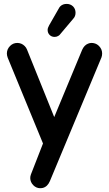

<svg xmlns="http://www.w3.org/2000/svg" viewBox="-20 -735 564 994"><path d="M140.6 206.5Q132.8 187.5 140.1 168L202.6 7.8L20 -436Q15.6 -447.8 15.6 -458Q15.6 -480.5 32.2 -497.1Q47.9 -512.7 69.3 -512.7Q91.8 -512.7 107.9 -496.6Q115.7 -488.8 119.6 -479L260.7 -128.9L405.3 -477.1Q416 -501 435.5 -508.8Q444.3 -512.7 453.4 -512.7Q462.4 -512.7 468.8 -510.7Q482.4 -507.3 493.2 -496.1Q508.8 -480 508.8 -458Q508.8 -447.8 505.4 -438L238.3 202.6Q226.1 231.4 201.7 237.8Q195.3 239.3 186.8 239.3Q178.2 239.3 168.9 235.4Q159.7 231.4 152.1 223.6Q144.5 215.8 140.6 206.5ZM226.6 -580.1Q226.6 -590.3 234.4 -604L284.2 -690.9Q287.6 -697.8 292.5 -702.6Q305.2 -714.8 325.2 -714.8Q344.7 -714.8 358.4 -701.7Q371.1 -688.5 371.1 -669.2Q371.1 -649.9 358.9 -637.7Q290.5 -556.2 288.1 -553.7Q285.6 -551.3 281.2 -548.8Q272.9 -543.9 262.7 -543.9Q247.1 -543.9 236.8 -554.2Q226.6 -564.5 226.6 -580.1Z"/></svg>

Font: YuPearl-SemiBold
Style: SemiBold
Weight: 600
Designer: Max Yao
Foundry: Max-Everyday
Version: Version 1.011; ttfautohint (v1.8.3)